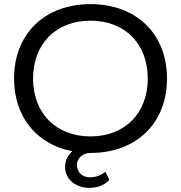

<svg xmlns="http://www.w3.org/2000/svg" viewBox="-20 -730 875 929"><path d="M418 10C640 10 788 -134 788 -350C788 -566 640 -710 418 -710C196 -710 48 -566 48 -350C48 -164 158 -31 330 2C308 20 295 46 295 78C295 139 348 179 413 179C458 179 493 160 509 140L490 101C470 117 445 128 415 128C379 128 352 104 352 68C352 37 379 10 418 10ZM418 -70C251 -70 140 -182 140 -350C140 -518 251 -630 418 -630C584 -630 695 -518 695 -350C695 -182 584 -70 418 -70Z"/></svg>

Font: Gully
Style: Regular
Weight: 400
Designer: jaikishan Patel
Foundry: MagicType
Version: Version 1.000;Glyphs 3.2 (3242)